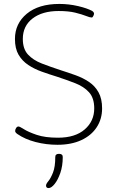

<svg xmlns="http://www.w3.org/2000/svg" viewBox="-20 -731 590 976"><path d="M272 5Q215 5 161 -9Q107 -23 68 -50Q57 -58 57 -65Q57 -73 62 -80.5Q67 -88 74 -88Q80 -88 102 -74Q124 -60 166.5 -45.5Q209 -31 275 -31Q362 -31 410.5 -73Q459 -115 459 -180Q459 -233 432.5 -262Q406 -291 362.5 -308Q319 -325 270 -341Q231 -353 193 -366.5Q155 -380 124 -400.5Q93 -421 74.5 -452.5Q56 -484 56 -533Q56 -611 116 -661Q176 -711 282 -711Q330 -711 377 -700Q424 -689 449 -675Q458 -669 458 -661Q458 -658 454.5 -650Q451 -642 446 -642Q437 -642 417 -650Q397 -658 363 -666.5Q329 -675 278 -675Q195 -675 145.5 -637Q96 -599 96 -533Q96 -482 122.5 -453.5Q149 -425 193 -408Q237 -391 289 -374Q327 -362 364.5 -348.5Q402 -335 432.5 -314.5Q463 -294 481 -261.5Q499 -229 499 -180Q499 -126 471.5 -84Q444 -42 393 -18.5Q342 5 272 5ZM227 225Q214 225 214 212Q214 204 226 189.5Q238 175 249.5 146Q261 117 261 67Q261 51 280 51Q299 51 299 67Q299 113 286.5 148.5Q274 184 257.5 204.5Q241 225 227 225Z"/></svg>

Font: Asap Semi Expanded Thin
Style: Regular
Weight: 100
Width: 6
Designer: Pablo Cosgaya
Foundry: Omnibus-Type
Version: Version 3.001; ttfautohint (v1.8.4.7-5d5b)